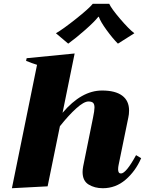

<svg xmlns="http://www.w3.org/2000/svg" viewBox="-20 -986 772 1016"><path d="M341 -755 276 -810Q314 -832 382.5 -886.5Q451 -941 471 -966H558Q569 -941 615.5 -886.5Q662 -832 691 -810L604 -755Q576 -783 544 -827Q512 -871 503 -897H500Q480 -871 430.5 -827.5Q381 -784 341 -755ZM727 -149Q697 -80 644.5 -35Q592 10 524 10Q481 10 449 -9.5Q417 -29 417 -76Q417 -89 420 -105L472 -362Q480 -400 480 -417Q480 -435 472.5 -442Q465 -449 448 -449Q424 -449 383.5 -412.5Q343 -376 297 -318L232 0L43 10L176 -643Q150 -651 118 -664L121 -678L375 -703L311 -389Q411 -507 520 -507Q590 -507 626.5 -480Q663 -453 663 -401Q663 -381 659 -364L608 -115Q605 -102 605 -90Q605 -68 620 -68Q647 -68 700 -165Z"/></svg>

Font: Trirong Black
Style: Italic
Weight: 900
Italic angle: -12°
Designer: Katatrad Team
Foundry: CadsonDemak
Version: Version 1.001